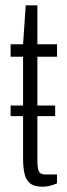

<svg xmlns="http://www.w3.org/2000/svg" viewBox="-20 -693 253 724"><path d="M20 -255V-295H188V-255ZM140 11Q108 11 92.5 -2.5Q77 -16 72 -40Q67 -64 67 -95V-479H20V-526H67L77 -673H121V-526H195V-479H121V-85Q121 -59 126.5 -47Q132 -35 151 -35H195V-2Q187 2 177.5 5Q168 8 158.5 9.5Q149 11 140 11Z"/></svg>

Font: Archivo Condensed ExtraLight
Style: Regular
Weight: 250
Width: 3
Designer: Hector Gatti
Foundry: Omnibus-Type
Version: Version 2.001